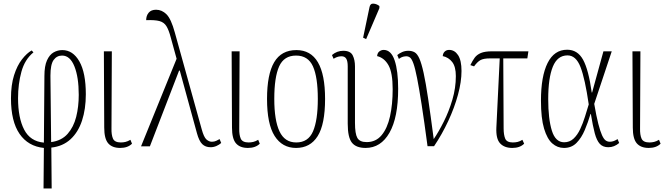

<svg xmlns="http://www.w3.org/2000/svg" viewBox="-20 -826 3757 1085"><path d="M226 239 228 10Q139 1 90.5 -69.5Q42 -140 42 -270Q42 -346 59.5 -401Q77 -456 104.5 -491Q132 -526 159 -541L169 -530Q120 -490 101 -420.5Q82 -351 82 -271Q82 -160 116.5 -93.5Q151 -27 228 -20L231 -397Q231 -453 245.5 -485Q260 -517 283 -530Q306 -543 332 -543Q392 -543 428.5 -479Q465 -415 465 -293Q465 -210 443.5 -144.5Q422 -79 378.5 -39Q335 1 270 8L272 239ZM265 -398 269 -23Q328 -31 362 -69.5Q396 -108 410.5 -165.5Q425 -223 425 -290Q425 -390 400.5 -451Q376 -512 331 -512Q301 -512 283 -487Q265 -462 265 -398Z M659 10Q614 10 591.5 -16Q569 -42 569 -105L567 -536H612L610 -101Q609 -64 618.5 -42.5Q628 -21 663 -21Q676 -21 689 -24Q702 -27 717 -36L726 -14Q702 10 659 10Z M777 1 978 -494 945 -614Q934 -656 920.5 -678Q907 -700 881 -707Q855 -714 806 -712Q806 -737 820 -754Q834 -771 862 -771Q895 -771 921 -745Q947 -719 968 -642L1120 -95Q1132 -51 1146.5 -38Q1161 -25 1177 -25Q1191 -25 1201.5 -30Q1212 -35 1221 -40L1230 -18Q1219 -8 1203 -1Q1187 6 1170 6Q1141 6 1123 -11.5Q1105 -29 1093 -73L996 -427H992L827 1Z M1381 10Q1336 10 1313.5 -16Q1291 -42 1291 -105L1289 -536H1334L1332 -101Q1331 -64 1340.5 -42.5Q1350 -21 1385 -21Q1398 -21 1411 -24Q1424 -27 1439 -36L1448 -14Q1424 10 1381 10Z M1653 10Q1575 10 1532 -57.5Q1489 -125 1489 -267Q1489 -406 1529.5 -474.5Q1570 -543 1655 -543Q1817 -543 1817 -267Q1817 -123 1775 -56.5Q1733 10 1653 10ZM1654 -21Q1722 -21 1749 -84Q1776 -147 1776 -267Q1776 -390 1748.5 -451Q1721 -512 1653 -512Q1585 -512 1557.5 -451Q1530 -390 1530 -267Q1530 -146 1559.5 -83.5Q1589 -21 1654 -21Z M2046 10Q1992 10 1968.5 -20Q1945 -50 1945 -127V-451Q1945 -481 1936.5 -494.5Q1928 -508 1910 -508Q1901 -508 1890.5 -505.5Q1880 -503 1865 -494L1856 -515Q1884 -539 1920 -539Q1960 -539 1973 -513.5Q1986 -488 1986 -451V-132Q1986 -70 1999.5 -46.5Q2013 -23 2052 -23Q2104 -23 2136.5 -62Q2169 -101 2184 -168.5Q2199 -236 2199 -322Q2199 -415 2175.5 -457Q2152 -499 2111 -509Q2113 -528 2124.5 -536Q2136 -544 2148 -544Q2190 -544 2210 -485Q2230 -426 2230 -324Q2230 -162 2181 -76Q2132 10 2046 10ZM2049 -605 2032 -613 2068 -785Q2072 -807 2090.5 -805.5Q2109 -804 2124 -792V-780Z M2396 0Q2377 -143 2362.5 -236Q2348 -329 2337 -384.5Q2326 -440 2316.5 -466.5Q2307 -493 2297.5 -500.5Q2288 -508 2276 -508Q2269 -508 2258 -505.5Q2247 -503 2234 -493L2225 -515Q2237 -525 2253 -532Q2269 -539 2288 -539Q2308 -539 2323 -530.5Q2338 -522 2350 -495Q2362 -468 2374 -413.5Q2386 -359 2399.5 -268Q2413 -177 2431 -40Q2459 -81 2488 -139Q2517 -197 2536.5 -263Q2556 -329 2556 -396Q2556 -449 2535.5 -475.5Q2515 -502 2482 -509Q2483 -525 2493 -534.5Q2503 -544 2518 -544Q2549 -544 2568.5 -514.5Q2588 -485 2588 -425Q2588 -364 2568 -290.5Q2548 -217 2513 -142Q2478 -67 2433 0Z M2875 10Q2830 10 2806 -16Q2782 -42 2785 -105L2804 -496H2749Q2712 -496 2694.5 -486Q2677 -476 2659 -451L2638 -458Q2650 -483 2662.5 -500Q2675 -517 2697.5 -526.5Q2720 -536 2760 -536H2966L2960 -496H2824L2826 -101Q2826 -64 2835 -42.5Q2844 -21 2878 -21Q2892 -21 2905 -24Q2918 -27 2932 -36L2942 -14Q2918 10 2875 10Z M3167 10Q3130 10 3101 -15.5Q3072 -41 3054.5 -99.5Q3037 -158 3037 -257Q3037 -395 3074.5 -470Q3112 -545 3185 -545Q3244 -545 3275 -488.5Q3306 -432 3324 -303H3326L3390 -536H3437L3338 -239Q3350 -169 3361 -126.5Q3372 -84 3382 -62Q3392 -40 3402.5 -32.5Q3413 -25 3426 -25Q3438 -25 3448.5 -29Q3459 -33 3470 -40L3479 -18Q3451 6 3418 6Q3387 6 3369.5 -13Q3352 -32 3341 -73Q3330 -114 3319 -182H3317Q3303 -135 3284.5 -91Q3266 -47 3238 -18.5Q3210 10 3167 10ZM3168 -22Q3199 -22 3221 -42.5Q3243 -63 3258.5 -96Q3274 -129 3285.5 -166Q3297 -203 3307 -236Q3286 -381 3260.5 -447Q3235 -513 3187 -513Q3130 -513 3104 -449Q3078 -385 3078 -266Q3078 -154 3098.5 -88Q3119 -22 3168 -22Z M3646 10Q3601 10 3578.5 -16Q3556 -42 3556 -105L3554 -536H3599L3597 -101Q3596 -64 3605.5 -42.5Q3615 -21 3650 -21Q3663 -21 3676 -24Q3689 -27 3704 -36L3713 -14Q3689 10 3646 10Z"/></svg>

Font: Noto Serif ExtraCondensed ExtraLight
Style: Regular
Weight: 200
Width: 2
Designer: Monotype Design Team
Foundry: Monotype Imaging Inc.
Version: Version 2.015